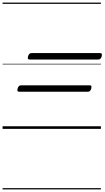

<svg xmlns="http://www.w3.org/2000/svg" viewBox="-20 -1000 811 1490"><path d="M210 -538Q200 -538 197 -544Q194 -550 198 -564Q205 -588 225 -588H757Q768 -588 770 -581.5Q772 -575 769 -562Q762 -538 743 -538ZM129 -288Q119 -288 116 -294Q113 -300 117 -314Q124 -338 144 -338H676Q687 -338 689 -331.5Q691 -325 688 -312Q681 -288 662 -288ZM0 460H763V470H0ZM0 -20H763V0H0ZM0 -505H763V-500H0ZM0 -980H763V-970H0Z"/></svg>

Font: Playwrite NO Guides
Style: Regular
Weight: 400
Designer: Veronika Burian, José Scaglione
Foundry: TypeTogether
Version: Version 1.003